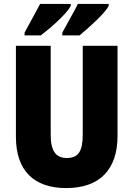

<svg xmlns="http://www.w3.org/2000/svg" viewBox="-20 -947 679 977"><path d="M533 -917V-927H376C362 -896 330 -843 297 -781V-767H385C432 -806 515 -880 533 -917ZM340 -917V-927H184C169 -897 139 -844 105 -781V-767H188C243 -809 321 -879 340 -917ZM578 -255V-714H401V-262C401 -175 377 -143 320 -143C266 -143 238 -176 238 -261V-714H61V-251C61 -79 152 10 317 10C488 10 578 -85 578 -255Z"/></svg>

Font: Noto Sans Hebrew Condensed Black
Style: Regular
Weight: 900
Width: 3
Designer: Monotype Design Team
Foundry: Monotype Imaging Inc.
Version: Version 2.004